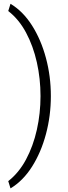

<svg xmlns="http://www.w3.org/2000/svg" viewBox="-20 -806 367 1034"><path d="M198.2 -288.6Q198.2 -381.8 178.5 -470.2Q158.7 -558.6 120.1 -630.6Q81.5 -702.6 24.4 -746.6L36.6 -785.6Q104 -745.1 152.6 -668.5Q201.2 -591.8 227.5 -493.4Q253.9 -395 253.9 -288.6Q253.9 -182.6 227.5 -84Q201.2 14.6 152.6 91.3Q104 168 36.6 208.5L24.4 169.4Q81.5 125 120.1 53Q158.7 -19 178.5 -107.4Q198.2 -195.8 198.2 -288.6Z"/></svg>

Font: Vazirmatn RD FD ExtraLight
Style: Regular
Weight: 200
Designer: Saber Rastikerdar
Foundry: Saber Rastikerdar
Version: Version 33.003